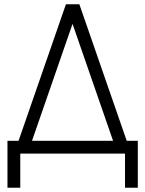

<svg xmlns="http://www.w3.org/2000/svg" viewBox="-20 -720 680 900"><path d="M15 160H75V0H566V160H626V-60H574L352 -700H289L67 -60H15ZM320 -608 510 -60H130Z"/></svg>

Font: Unageo Variable
Style: Regular
Weight: 300
Designer: Richard Sepsi
Foundry: Richard Sepsi
Version: Version 2.200